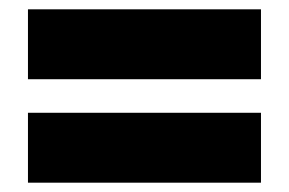

<svg xmlns="http://www.w3.org/2000/svg" viewBox="-20 -506 620 412"><path d="M40 -264H540V-114H40ZM40 -486H540V-336H40Z"/></svg>

Font: Urbanist
Style: Regular
Weight: 400
Designer: Corey Hu
Foundry: Corey Hu
Version: Version 1.2; befe77262ef67d88f1d94aa3d2e49ef1327b4483